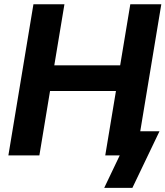

<svg xmlns="http://www.w3.org/2000/svg" viewBox="-20 -748 796 924"><path d="M20.3 0 140.9 -727.5H290.1L241.3 -433.7H558.3L607.1 -727.5H756.3L635.7 0H486.5L538 -310H220.8L169.5 0ZM481.5 156.2 556.1 0H516.2L535.5 -116.4H747.6L617.1 156.2Z"/></svg>

Font: Inter Variable
Style: Italic
Weight: 400
Italic angle: -9.39999°
Designer: Rasmus Andersson
Foundry: rsms
Version: Version 4.001;git-9221beed3